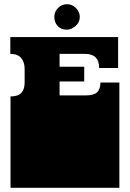

<svg xmlns="http://www.w3.org/2000/svg" viewBox="-20 -892 616 912"><path d="M30 -171V-172Q30 -185 30 -191Q30 -197 30 -209V-260Q30 -269 30 -273.5Q30 -278 30 -282.5Q30 -287 30 -296V-297Q30 -310 30 -316Q30 -322 30 -334V-434Q66 -434 81.5 -451Q97 -468 97 -500V-564Q97 -597 80.5 -616.5Q64 -636 29 -636V-716H541V-569H451Q451 -636 384 -636H263V-575H380V-505H263V-439H390Q426 -439 441.5 -454Q457 -469 457 -500H547V-334Q547 -321 547 -315Q547 -309 547 -297V-296Q547 -287 547 -282.5Q547 -278 547 -273.5Q547 -269 547 -260V-209Q547 -196 547 -190Q547 -184 547 -172V-171Q547 -162 547 -157.5Q547 -153 547 -148.5Q547 -144 547 -135V0H30V-135Q30 -144 30 -148.5Q30 -153 30 -157.5Q30 -162 30 -171ZM238 -812Q238 -836 255.5 -854Q273 -872 299 -872Q323 -872 341 -853.5Q359 -835 359 -812Q359 -785 338.5 -768Q318 -751 298 -751Q270 -751 254 -768.5Q238 -786 238 -812Z"/></svg>

Font: Danfo
Style: Regular
Weight: 400
Version: Version 1.000;Glyphs 3.2 (3236)